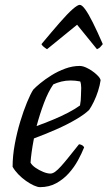

<svg xmlns="http://www.w3.org/2000/svg" viewBox="-20 -772 444 792"><path d="M145 0Q135 0 119.5 -7Q104 -14 87 -26Q70 -38 55.5 -53Q41 -68 32 -84Q32 -129 41 -177.5Q50 -226 63.5 -270.5Q77 -315 91.5 -350Q106 -385 117 -402Q126 -412 146 -428.5Q166 -445 192.5 -461.5Q219 -478 249 -489Q279 -500 309 -500Q324 -500 344 -489Q364 -478 379 -464Q394 -450 395 -441Q392 -420 384.5 -396.5Q377 -373 367 -352.5Q357 -332 348 -319Q330 -301 293.5 -279.5Q257 -258 211.5 -238Q166 -218 120 -201Q114 -170 110.5 -144.5Q107 -119 106 -101Q112 -90 126.5 -80Q141 -70 158 -63Q175 -56 188 -56Q197 -56 207.5 -63.5Q218 -71 232 -86.5Q246 -102 264 -124.5Q282 -147 306 -177Q314 -176 319.5 -172.5Q325 -169 327 -164Q317 -139 301.5 -110.5Q286 -82 263.5 -57Q241 -32 211.5 -16Q182 0 145 0ZM131 -252Q164 -264 198 -278Q232 -292 261.5 -307.5Q291 -323 310 -337Q312 -347 313 -358Q314 -369 314 -378Q315 -394 315 -409.5Q315 -425 311 -436Q301 -438 291 -439Q281 -440 272 -440Q251 -440 233 -435.5Q215 -431 200 -424Q179 -394 161.5 -347.5Q144 -301 131 -252ZM174 -569Q166 -574 159.5 -579.5Q153 -585 151 -590Q196 -644 227.5 -680Q259 -716 279.5 -734Q300 -752 309 -752Q318 -752 331.5 -733.5Q345 -715 363 -679Q381 -643 404 -590Q400 -586 395 -579.5Q390 -573 380 -569L298 -670Z"/></svg>

Font: Texturina Medium 12pt Light
Style: Italic
Weight: 300
Italic angle: -11°
Version: Version 1.002